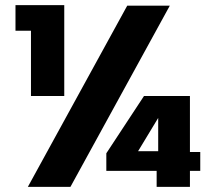

<svg xmlns="http://www.w3.org/2000/svg" viewBox="-20 -724 826 744"><path d="M88 0H253L638 -702H473ZM392 -130V-62H587V0H716V-62H756V-135H716V-352H538ZM100 -605V-352H229V-704H40V-605ZM593 -267V-138H515Z"/></svg>

Font: Poppins
Style: Bold
Weight: 700
Designer: Ninad Kale (Devanagari), Jonny Pinhorn (Latin)
Foundry: Indian Type Foundry
Version: 4.004